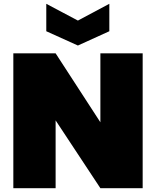

<svg xmlns="http://www.w3.org/2000/svg" viewBox="-20 -988 819 1008"><path d="M729 0H507L272 -356V0H50V-708H272L507 -346V-708H729ZM554 -824 389 -749 223 -824V-968L389 -880L554 -968Z"/></svg>

Font: Fz Poppins Black
Style: Regular
Weight: 900
Designer: Ninad Kale (Devanagari), Jonny Pinhorn (Latin)
Foundry: Indian Type Foundry
Version: Vit hóa bi Vntype.Com & FontZin.Com